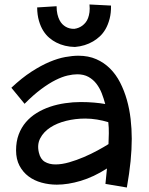

<svg xmlns="http://www.w3.org/2000/svg" viewBox="-20 -791 664 858"><path d="M451.2 30.8 458 -38.1Q398.4 0 341.1 17.1Q283.7 34.2 233.9 34.2Q198.7 34.2 165.8 25.1Q132.8 16.1 107.7 -2.7Q82.5 -21.5 67.1 -50.5Q51.8 -79.6 51.8 -119.1Q51.8 -158.7 63.5 -189.9Q75.2 -221.2 95.7 -245.1Q116.2 -269 144 -286.1Q171.9 -303.2 203.9 -314Q235.8 -324.7 271 -329.8Q306.2 -335 340.8 -335Q373 -335 400.9 -332.5Q428.7 -330.1 450.2 -326.2Q443.8 -350.6 434.6 -374.3Q425.3 -397.9 410.9 -416.7Q396.5 -435.5 375.5 -447.3Q354.5 -459 325.2 -459Q306.2 -459 281.7 -453.4Q257.3 -447.8 228 -433.1Q198.7 -418.5 164.1 -392.8Q129.4 -367.2 89.8 -327.1L30.8 -398.9Q77.6 -442.9 120.6 -470.7Q163.6 -498.5 201.4 -514.4Q239.3 -530.3 271.7 -536.1Q304.2 -542 330.1 -542Q375 -542 410.2 -526.6Q445.3 -511.2 471.9 -484.6Q498.5 -458 516.8 -422.1Q535.2 -386.2 546.9 -345Q558.6 -303.7 563.7 -259.3Q568.8 -214.8 568.8 -170.9Q568.8 -124 563.5 -70.3Q558.1 -16.6 546.9 46.9ZM464.8 -147Q465.8 -171.4 466.3 -195.3Q466.8 -219.2 463.9 -245.1Q439.9 -252.4 413.6 -256.8Q387.2 -261.2 360.8 -261.2Q316.9 -261.2 275.6 -251Q234.4 -240.7 204.6 -221.2Q174.8 -201.7 159.9 -173.3Q145 -145 153.8 -108.9Q160.6 -79.6 180.4 -67.9Q200.2 -56.2 228 -56.2Q256.3 -56.2 289.3 -65.7Q322.3 -75.2 354.7 -89.1Q387.2 -103 416 -118.7Q444.8 -134.3 464.8 -147ZM476.1 -766.1Q476.6 -732.4 469.7 -706.5Q462.9 -680.7 451.7 -661.1Q440.4 -641.6 425.8 -628.2Q411.1 -614.7 396 -606Q360.4 -585 314.9 -581.1Q268.6 -582 231.4 -601.1Q215.8 -608.9 200.7 -621.6Q185.5 -634.3 173.6 -653.1Q161.6 -671.9 154.1 -697.8Q146.5 -723.6 146 -757.8L232.9 -763.2Q232.9 -742.7 236.6 -727.5Q240.2 -712.4 245.8 -701.4Q251.5 -690.4 258.5 -683.3Q265.6 -676.3 272.9 -671.9Q290 -661.6 312 -662.1Q333.5 -665 349.6 -677.7Q356.4 -683.1 362.8 -690.9Q369.1 -698.7 373.5 -710.2Q377.9 -721.7 379.9 -736.6Q381.8 -751.5 379.9 -771Z"/></svg>

Font: McLaren
Style: Regular
Weight: 400
Designer: Astigmatic (AOETI)
Foundry: Astigmatic (AOETI)
Version: Version 1.000